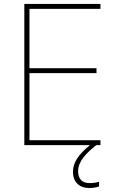

<svg xmlns="http://www.w3.org/2000/svg" viewBox="-20 -734 590 971"><path d="M375 131C375 80 421 36 467 0H488V-25H129V-364H468V-389H129V-689H488V-714H103V0H435C375 48 349 90 349 135C349 190 385 217 431 217C452 217 470 213 481 209V185C470 189 452 192 433 192C394 192 375 170 375 131Z"/></svg>

Font: Noto Sans Meetei Mayek Thin
Style: Regular
Weight: 100
Designer: Monotype Design Team and Neelakash Kshetrimayum
Foundry: Monotype Imaging Inc.
Version: Version 2.002